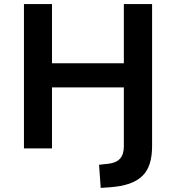

<svg xmlns="http://www.w3.org/2000/svg" viewBox="-20 -725 860 938"><path d="M472 193 464 80 509 75Q547 71 566 50.5Q585 30 585 -10V-298H234V0H97V-705H234V-416H585V-705H723V-11Q723 38 711.5 74.5Q700 111 675 135Q650 159 611 172.5Q572 186 516 190Z"/></svg>

Font: Nunito Sans 7pt
Style: Bold
Weight: 700
Designer: Vernon Adams
Foundry: Vernon Adams
Version: Version 3.101;gftools[0.9.27]